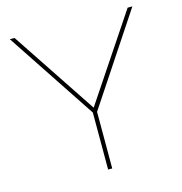

<svg xmlns="http://www.w3.org/2000/svg" viewBox="-105 -805 852 901"><g transform="rotate(-15 320.5 -355.0)"><path d="M45.9 -710 319.8 -297.9 595.2 -710H618.2L330.1 -274.9V0H310.1V-276.9L22.9 -710Z"/></g></svg>

Font: Rawline Thin
Style: Regular
Weight: 250
Designer: Matt McInerney, Pablo Impallari, Rodrigo Fuenzalida
Foundry: Matt McInerney, Pablo Impallari, Rodrigo Fuenzalida
Version: Version 4.020;PS 004.020;hotconv 1.0.88;makeotf.lib2.5.64775